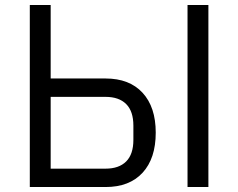

<svg xmlns="http://www.w3.org/2000/svg" viewBox="-20 -753 959 773"><path d="M100 -733H184V-437H405Q501 -437 554 -379.5Q607 -322 607 -219Q607 -115 554 -57.5Q501 0 405 0H100ZM735 0V-733H819V0ZM405 -74Q459 -74 488 -103Q517 -132 517 -190V-247Q517 -305 488 -334Q459 -363 405 -363H184V-74Z"/></svg>

Font: IBM Plex Sans SC
Style: Regular
Weight: 400
Designer: Mike Abbink; Paul van der Laan; Pieter van Rosmalen; Eunyou Noh; Wujin Sim; Chorong Kim; Dohee Lee; Yejin We; Jinhee Kim
Foundry: Sandoll Inc.
Version: Version 1.000